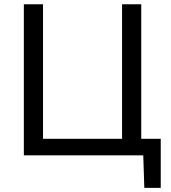

<svg xmlns="http://www.w3.org/2000/svg" viewBox="-20 -733 805 906"><path d="M661 153.5 656 0H92.5V-713H183V-78H556V-713H646.5V-78H738.5V153.5Z"/></svg>

Font: Heraclito
Style: Regular
Weight: 400
Designer: Kostas Bartsokas (font) & Cristiano Sobral (main changes)
Foundry: Kostas Bartsokas (font) & Cristiano Sobral (main changes)
Version: Version 1.00;July 8, 2020;FontCreator 13.0.0.2655 64-bit